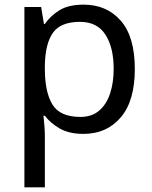

<svg xmlns="http://www.w3.org/2000/svg" viewBox="-20 -566 655 826"><path d="M340 -546Q439 -546 499.5 -477Q560 -408 560 -269Q560 -132 499.5 -61Q439 10 339 10Q277 10 236.5 -13.5Q196 -37 173 -68H167Q169 -51 171 -25Q173 1 173 20V240H85V-536H157L169 -463H173Q197 -498 236 -522Q275 -546 340 -546ZM324 -472Q242 -472 208.5 -426Q175 -380 173 -286V-269Q173 -170 205.5 -116.5Q238 -63 326 -63Q375 -63 406.5 -90Q438 -117 453.5 -163.5Q469 -210 469 -270Q469 -362 433.5 -417Q398 -472 324 -472Z"/></svg>

Font: Noto Sans Old Turkic
Style: Regular
Weight: 400
Designer: Monotype Design Team
Foundry: Monotype Imaging Inc.
Version: Version 2.003; ttfautohint (v1.8.4.7-5d5b)